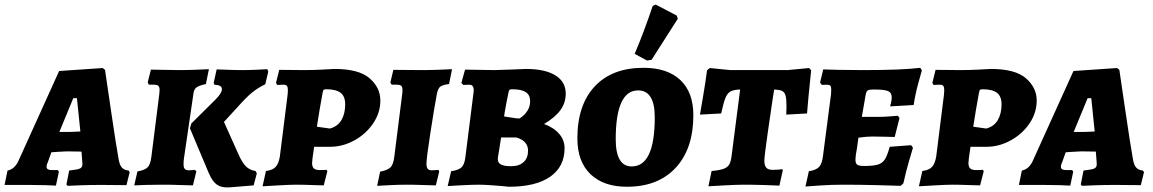

<svg xmlns="http://www.w3.org/2000/svg" viewBox="-41 -809 5051 841"><path d="M522 -62 527 -55 513 2 404 1Q358 1 313 2.5Q268 4 255 5L250 -1L262 -62Q299 -66 309.5 -71Q320 -76 320 -90Q320 -100 319 -106L316 -145L252 -146Q240 -146 214 -144Q188 -142 184 -142L169 -100Q163 -88 163 -78Q163 -64 186 -64H212L217 -57L204 4Q192 3 157 2Q122 1 82 1H-21L-8 -62Q24 -68 41 -107L218 -498L409 -511L419 -503Q426 -456 446.5 -316Q467 -176 478 -115Q482 -88 492 -76Q502 -64 522 -62ZM264 -231Q275 -231 311 -233L296 -379H280L219 -231Z M658 -415Q658 -428 652.5 -433Q647 -438 633 -438H611L606 -448L620 -504L742 -502Q777 -502 817.5 -503.5Q858 -505 874 -506L861 -441Q830 -434 819 -425.5Q808 -417 806 -397L765 -117Q763 -106 763 -90Q763 -75 768.5 -69Q774 -63 786 -63Q797 -63 804 -64Q811 -65 813 -65L819 -58L804 3Q789 3 749.5 1.5Q710 0 675 0Q634 0 597 1Q560 2 547 3L561 -58Q594 -64 606 -76.5Q618 -89 622 -122L657 -399Q658 -405 658 -415ZM902 -372Q931 -401 931 -418Q931 -428 923 -432.5Q915 -437 898 -438L895 -446L908 -505Q920 -505 953 -503.5Q986 -502 1019 -502Q1049 -502 1083 -503.5Q1117 -505 1130 -506L1134 -495L1121 -440Q1088 -424 1063 -403.5Q1038 -383 1006 -347L940 -275L1005 -130Q1021 -95 1037 -79.5Q1053 -64 1078 -60L1084 -50L1070 3Q1054 4 1009.5 8Q965 12 954 12Q924 12 906 -2.5Q888 -17 873 -52L791 -247L797 -268Z M1293 -502Q1328 -502 1368 -504Q1408 -506 1424 -507Q1531 -507 1578 -466Q1625 -425 1625 -369Q1625 -315 1593.5 -268.5Q1562 -222 1511 -194Q1460 -166 1405 -166H1335L1328 -117Q1326 -101 1326 -95Q1326 -78 1334 -71Q1342 -64 1361 -64L1390 -65Q1390 -63 1391 -62Q1392 -61 1393 -59L1377 3Q1362 3 1325 1.5Q1288 0 1255 0Q1231 0 1178.5 3Q1126 6 1109 7L1124 -60Q1154 -64 1167 -78.5Q1180 -93 1185 -125L1219 -396Q1220 -403 1220 -414Q1220 -427 1216 -432.5Q1212 -438 1202 -438L1173 -437L1168 -446L1182 -503ZM1471 -352Q1471 -387 1451 -402.5Q1431 -418 1388 -418Q1379 -418 1376.5 -415.5Q1374 -413 1372 -402Q1358 -326 1347 -254L1404 -246Q1438 -255 1454.5 -283Q1471 -311 1471 -352Z M1827 -93Q1827 -76 1832.5 -69.5Q1838 -63 1850 -63Q1862 -63 1869.5 -64Q1877 -65 1879 -65L1883 -58L1868 3Q1853 3 1813.5 1.5Q1774 0 1739 0Q1708 0 1666 2Q1624 4 1611 5L1624 -57Q1658 -64 1670 -76.5Q1682 -89 1686 -122L1721 -399Q1722 -405 1722 -415Q1722 -428 1716.5 -433Q1711 -438 1697 -438H1675Q1673 -440 1669 -448L1682 -503L1806 -502Q1842 -502 1882.5 -503.5Q1923 -505 1939 -506L1926 -441Q1897 -437 1887.5 -429.5Q1878 -422 1873 -400Q1860 -330 1843.5 -222.5Q1827 -115 1827 -93Z M1920 6 1935 -59Q1968 -64 1980.5 -76Q1993 -88 1997 -117L2033 -402Q2034 -406 2034 -413Q2034 -438 2015 -438L1988 -437L1980 -446L1996 -504L2125 -502Q2158 -503 2201.5 -504.5Q2245 -506 2263 -507Q2346 -507 2391.5 -479Q2437 -451 2437 -399Q2437 -359 2414 -327Q2391 -295 2342 -266Q2385 -250 2408.5 -222.5Q2432 -195 2432 -160Q2432 -79 2369 -35Q2306 9 2188 9Q2162 6 2120 3Q2078 0 2059 0Q2028 0 1981.5 2.5Q1935 5 1920 6ZM2233 -290Q2233 -288 2246.5 -298.5Q2260 -309 2270.5 -326Q2281 -343 2281 -367Q2281 -393 2262 -405.5Q2243 -418 2203 -418Q2195 -418 2191.5 -416Q2188 -414 2187 -407Q2179 -371 2170 -319Q2168 -303 2167 -299Q2175 -298 2198.5 -294Q2222 -290 2233 -290ZM2140 -119Q2137 -99 2150.5 -90Q2164 -81 2198 -81Q2233 -81 2252.5 -99Q2272 -117 2272 -149Q2272 -192 2220 -207H2154Z M2488 -203Q2488 -349 2564 -430.5Q2640 -512 2778 -512Q2882 -512 2939 -458.5Q2996 -405 2996 -304Q2996 -158 2919 -74.5Q2842 9 2705 9Q2603 9 2545.5 -46Q2488 -101 2488 -203ZM2827 -295Q2827 -413 2754 -413Q2656 -413 2656 -199Q2656 -80 2726 -80Q2827 -80 2827 -295ZM2813 -547 2793 -544 2739 -573Q2780 -670 2818 -783L2831 -789L2923 -741L2928 -727Z M3118 -312 3025 -307Q3028 -325 3038.5 -386Q3049 -447 3056 -501L3068 -511L3158 -502H3409L3503 -511L3512 -501Q3505 -434 3500 -381.5Q3495 -329 3494 -312L3403 -307L3404 -345Q3404 -377 3399.5 -391.5Q3395 -406 3384 -411Q3373 -416 3350 -417L3342 -366Q3337 -333 3322 -228.5Q3307 -124 3307 -105Q3307 -84 3315.5 -74.5Q3324 -65 3343 -65Q3358 -65 3369.5 -66Q3381 -67 3385 -68L3388 -64L3373 4Q3355 3 3307.5 1.5Q3260 0 3217 0Q3186 0 3132.5 3Q3079 6 3062 7L3076 -60Q3111 -63 3128.5 -69.5Q3146 -76 3153.5 -89Q3161 -102 3164 -130L3201 -417Q3173 -416 3159 -408.5Q3145 -401 3136.5 -380Q3128 -359 3118 -312Z M3744 -82Q3784 -82 3804 -88Q3824 -94 3835 -111Q3846 -128 3856 -166L3950 -173L3958 -162Q3954 -149 3940.5 -103Q3927 -57 3916 -6L3904 5Q3881 4 3802 2Q3723 0 3650 0Q3600 0 3550.5 3.5Q3501 7 3487 8L3502 -59Q3534 -64 3547 -78Q3560 -92 3564 -127L3599 -396Q3600 -404 3600 -416Q3600 -429 3596 -433.5Q3592 -438 3581 -438L3559 -437L3551 -447L3565 -505Q3583 -504 3634 -503Q3685 -502 3742 -502Q3912 -502 3990 -512L3997 -501Q3993 -488 3980.5 -441.5Q3968 -395 3961 -349L3858 -343Q3859 -347 3862 -360Q3865 -373 3865 -382Q3865 -403 3849 -410Q3833 -417 3786 -417Q3766 -417 3760 -413Q3754 -409 3751 -395L3734 -297H3802Q3827 -297 3854 -299Q3881 -301 3892 -302L3899 -292L3878 -209Q3868 -209 3839.5 -210Q3811 -211 3780 -211Q3756 -211 3719 -206L3713 -162Q3706 -125 3706 -110Q3706 -93 3714 -87.5Q3722 -82 3744 -82Z M4168 -502Q4203 -502 4243 -504Q4283 -506 4299 -507Q4406 -507 4453 -466Q4500 -425 4500 -369Q4500 -315 4468.5 -268.5Q4437 -222 4386 -194Q4335 -166 4280 -166H4210L4203 -117Q4201 -101 4201 -95Q4201 -78 4209 -71Q4217 -64 4236 -64L4265 -65Q4265 -63 4266 -62Q4267 -61 4268 -59L4252 3Q4237 3 4200 1.5Q4163 0 4130 0Q4106 0 4053.5 3Q4001 6 3984 7L3999 -60Q4029 -64 4042 -78.5Q4055 -93 4060 -125L4094 -396Q4095 -403 4095 -414Q4095 -427 4091 -432.5Q4087 -438 4077 -438L4048 -437L4043 -446L4057 -503ZM4346 -352Q4346 -387 4326 -402.5Q4306 -418 4263 -418Q4254 -418 4251.5 -415.5Q4249 -413 4247 -402Q4233 -326 4222 -254L4279 -246Q4313 -255 4329.5 -283Q4346 -311 4346 -352Z M4965 -62 4970 -55 4956 2 4847 1Q4801 1 4756 2.5Q4711 4 4698 5L4693 -1L4705 -62Q4742 -66 4752.5 -71Q4763 -76 4763 -90Q4763 -100 4762 -106L4759 -145L4695 -146Q4683 -146 4657 -144Q4631 -142 4627 -142L4612 -100Q4606 -88 4606 -78Q4606 -64 4629 -64H4655L4660 -57L4647 4Q4635 3 4600 2Q4565 1 4525 1H4422L4435 -62Q4467 -68 4484 -107L4661 -498L4852 -511L4862 -503Q4869 -456 4889.5 -316Q4910 -176 4921 -115Q4925 -88 4935 -76Q4945 -64 4965 -62ZM4707 -231Q4718 -231 4754 -233L4739 -379H4723L4662 -231Z"/></svg>

Font: Alegreya SC ExtraBold
Style: Italic
Weight: 800
Italic angle: -7°
Designer: Juan Pablo del Peral
Foundry: Huerta Tipografica
Version: Version 2.007; ttfautohint (v1.6)